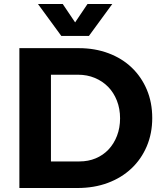

<svg xmlns="http://www.w3.org/2000/svg" viewBox="-20 -941 809 961"><path d="M294 -921 356 -829 418 -921H542L425 -761H287L170 -921ZM374 -700Q455 -700 523 -674.5Q591 -649 639.5 -602.5Q688 -556 715 -492Q742 -428 742 -350Q742 -273 714.5 -208.5Q687 -144 637.5 -97.5Q588 -51 519.5 -25.5Q451 0 368 0H77V-700ZM235 -133H378Q422 -133 459 -148.5Q496 -164 523 -192.5Q550 -221 565.5 -261Q581 -301 581 -349Q581 -397 565 -437.5Q549 -478 521 -506.5Q493 -535 454.5 -551Q416 -567 371 -567H235Z"/></svg>

Font: Montserrat Semi Bold
Style: Regular
Weight: 600
Designer: Julieta Ulanovsky
Foundry: Julieta Ulanovsky
Version: Version 3.001 September 28, 2015